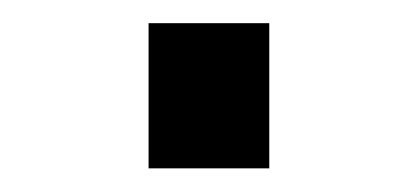

<svg xmlns="http://www.w3.org/2000/svg" viewBox="-20 -429 358 164"><path d="M106.9 -409.2H210V-285.2H106.9Z"/></svg>

Font: Pangururan
Style: Regular
Weight: 400
Designer: Uli Kozok
Foundry: Michael Everson and Uli Kozok
Version: Version 1.005